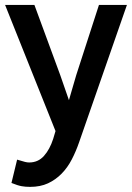

<svg xmlns="http://www.w3.org/2000/svg" viewBox="-30 -520 525 764"><path d="M244.1 -120.6 253.4 -152.8Q263.7 -189 273.4 -221.2L363.8 -500.5H475.1L285.2 44.9Q272.5 82 255.6 114.5Q238.8 147 215.1 171.1Q191.4 195.3 160.9 209.5Q130.4 223.6 89.8 223.6Q71.3 223.6 56.2 220.9Q41 218.3 15.6 208L38.1 115.2Q60.5 122.1 69.6 124.3Q78.6 126.5 85.9 126.5Q121.6 126.5 144.8 100.6Q168 74.7 181.6 32.7L190.9 1.5L-9.8 -500.5H106.9L209.5 -221.7Q220.2 -189.9 232.9 -154.3L244.6 -120.6Z"/></svg>

Font: Pyidaungsu
Style: Bold
Weight: 700
Designer: Sun Tun
Foundry: MCF
Version: Version 2.005 July 4, 2018; ttfautohint (v1.8.1)